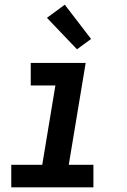

<svg xmlns="http://www.w3.org/2000/svg" viewBox="-20 -798 540 818"><path d="M28 0V-96H160L216 -434H111V-530H345L273 -96H378V0ZM308 -588 180 -722 256 -778 368 -632Z"/></svg>

Font: Iosevka Curly Oblique
Style: Bold
Weight: 700
Italic angle: -9°
Monospace: yes
Designer: Belleve Invis
Foundry: Belleve Invis
Version: Version 11.1.0; ttfautohint (v1.8.3)